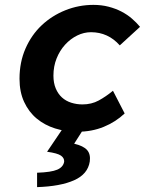

<svg xmlns="http://www.w3.org/2000/svg" viewBox="-20 -528 640 787"><path d="M298 12Q249 12 206 -1.5Q163 -15 130.5 -42Q98 -69 79 -110Q60 -151 60 -205Q60 -273 84.5 -329Q109 -385 151 -424.5Q193 -464 248 -486Q303 -508 363 -508Q396 -508 425 -500.5Q454 -493 478 -480.5Q502 -468 521 -451.5Q540 -435 554 -418L471 -342Q423 -396 353 -396Q324 -396 296.5 -382.5Q269 -369 247 -345Q225 -321 212 -288.5Q199 -256 199 -218Q199 -188 208.5 -165.5Q218 -143 234 -128.5Q250 -114 272 -107Q294 -100 318 -100Q355 -100 384.5 -116Q414 -132 443 -156L491 -63Q454 -28 405 -8Q356 12 298 12ZM132 239V180Q190 178 214.5 167.5Q239 157 243 135Q244 120 230 110Q216 100 173 94L244 -11H330L284 61Q322 70 337 87Q352 104 348 134Q340 186 283.5 211Q227 236 132 239Z"/></svg>

Font: Source Code Pro
Style: Bold Italic
Weight: 700
Italic angle: -11°
Monospace: yes
Designer: Paul D. Hunt, Teo Tuominen
Foundry: Adobe Systems Incorporated
Version: Version 1.050;PS 1.000;hotconv 16.6.51;makeotf.lib2.5.65220